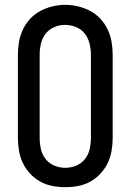

<svg xmlns="http://www.w3.org/2000/svg" viewBox="-20 -766 540 794"><path d="M250 8Q223 8 196.5 3Q170 -2 146.5 -15Q123 -28 104.5 -48Q86 -68 74.5 -92Q63 -116 58.5 -143Q54 -170 54 -196V-539Q54 -565 58.5 -592Q63 -619 74.5 -643.5Q86 -668 104.5 -688Q123 -708 146.5 -720.5Q170 -733 196.5 -739.5Q223 -746 250 -746Q277 -746 303.5 -739.5Q330 -733 353.5 -720.5Q377 -708 395.5 -688Q414 -668 425.5 -643.5Q437 -619 441.5 -592Q446 -565 446 -539V-196Q446 -170 441.5 -143Q437 -116 425.5 -92Q414 -68 395.5 -48Q377 -28 353.5 -15Q330 -2 303.5 3Q277 8 250 8ZM250 -72Q273 -72 295 -81Q317 -90 331.5 -108.5Q346 -127 351 -150Q356 -173 356 -196V-539Q356 -562 350.5 -585Q345 -608 331 -626.5Q317 -645 294.5 -654Q272 -663 248 -663Q225 -663 203.5 -653.5Q182 -644 168 -625.5Q154 -607 149 -584.5Q144 -562 144 -539V-196Q144 -173 149 -150Q154 -127 168.5 -108.5Q183 -90 205 -81Q227 -72 250 -72Z"/></svg>

Font: iosevka_custom_sans_ss08 Md
Style: Regular
Weight: 500
Designer: Belleve Invis
Foundry: Belleve Invis
Version: Version 10.3.0; ttfautohint (v1.8.3)